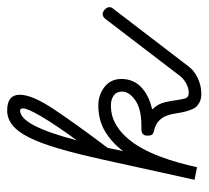

<svg xmlns="http://www.w3.org/2000/svg" viewBox="-43 -548 581 535"><g transform="rotate(-90 247.5 -280.5)"><path d="M94 -228Q117 -259 148.5 -278Q180 -297 221 -297Q237 -297 249.5 -292.5Q262 -288 272.5 -280Q283 -272 289 -260Q295 -248 295 -233Q295 -200 272.5 -178Q250 -156 210 -147Q226 -130 230 -112Q234 -94 236 -79Q238 -64 241 -54.5Q244 -45 256 -45Q269 -45 282 -52Q295 -59 303 -69L462 -277Q468 -285 476 -285Q482 -285 488.5 -279Q495 -273 495 -266Q495 -260 491 -256L331 -47Q319 -30 297.5 -20Q276 -10 254 -10Q238 -10 228 -16L227 -17Q217 -22 212 -32.5Q207 -43 204 -55Q201 -67 199 -81Q197 -95 192.5 -107Q188 -119 178 -128.5Q168 -138 150 -142Q142 -144 139.5 -148Q137 -152 137 -160Q137 -177 155 -177H164Q210 -177 234 -193Q258 -209 260 -229Q260 -246 249 -254Q238 -262 221 -262Q194 -262 172.5 -250.5Q151 -239 133.5 -220Q116 -201 102.5 -176.5Q89 -152 79 -125.5Q69 -99 61.5 -72Q54 -45 49 -22L14 -29L70 -283Q86 -356 101 -407Q116 -458 132 -490Q148 -522 166.5 -536.5Q185 -551 207 -551Q251 -551 251 -516Q251 -482 212 -423Q173 -364 103 -271ZM124 -357Q167 -416 190 -455Q213 -494 213 -507Q213 -515 207 -515Q165 -515 124 -357Z"/></g></svg>

Font: Gruenewald VA
Style: Regular
Weight: 400
Designer: Peter Wiegel
Foundry: Peter Wiegel, nach dem Schriftentwurf von Dr. H. Gr¸newald
Version: Version 0.007